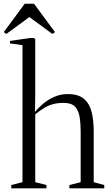

<svg xmlns="http://www.w3.org/2000/svg" viewBox="-58 -1026 596 1046"><path d="M64.5 -33.5V-780L-3.5 -789.5V-803L106 -819H127L134 -812.5V-502.5L132.5 -416Q150.5 -438.5 177.2 -461Q204 -483.5 238 -498.5Q272 -513.5 311 -513.5Q369.5 -513.5 400 -487Q430.5 -460.5 441.5 -415Q452.5 -369.5 452.5 -311.5V-33.5L510 -18V0H320V-18L381.5 -33.5V-308Q381.5 -354.5 375.5 -390Q369.5 -425.5 350 -445.5Q330.5 -465.5 289.5 -465.5Q256.5 -465.5 230.8 -458.5Q205 -451.5 182.2 -437.5Q159.5 -423.5 134 -403V-33.5L195 -18V0H3.5V-18ZM-23.5 -841 -37.5 -851 76.5 -1005.5H127.5L241.5 -851L227.5 -841L102 -933Z"/></svg>

Font: Merriweather 144pt Light
Style: Regular
Weight: 300
Version: Version 2.100